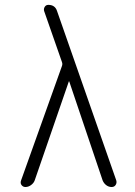

<svg xmlns="http://www.w3.org/2000/svg" viewBox="-20 -750 540 770"><path d="M82 0Q72.3 0 66.4 -7.8Q60.5 -15.6 64.5 -26.4L228.5 -485.4Q231.4 -493.2 228.5 -501L157.2 -705.1Q154.3 -713.9 159.2 -722.2Q164.1 -730.5 173.8 -730.5Q201.2 -730.5 209 -705.1L446.3 -26.4Q449.2 -16.6 443.8 -8.3Q438.5 0 427.7 0Q416 0 406.2 -7.3Q396.5 -14.6 391.6 -26.4L257.8 -422.9Q257.8 -423.8 256.8 -423.8Q255.9 -423.8 255.9 -422.9L119.1 -26.4Q115.2 -15.6 104.5 -7.8Q93.8 0 82 0Z"/></svg>

Font: Rounded-X Mgen+ 2m light
Style: Regular
Weight: 200
Designer: [Source Han Sans]
Ryoko NISHIZUKA  (kana & ideographs); Paul D. Hunt (Latin, Greek & Cyrillic); Wenlong ZHANG  (bopomofo
Version: Version 1.059.20150602